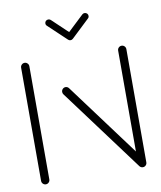

<svg xmlns="http://www.w3.org/2000/svg" viewBox="-78 -744 676 807"><g transform="rotate(-10 259.5 -340.5)"><path d="M53 0Q45.6 0 40.4 -5.2Q35.2 -10.4 35.2 -17.8V-500.7Q35.2 -508.1 40.4 -513.3Q45.6 -518.5 53 -518.5Q60 -518.5 65.2 -513.3Q70.4 -508.1 70.4 -500.7V-17.8Q70.4 -10.4 65.2 -5.2Q60 0 53 0ZM187.4 -370.4Q187.4 -377.8 192.6 -383Q197.8 -388.1 204.8 -388.1Q213.3 -388.1 218.9 -380.7L481.1 -27.4L453 -6.7L190.7 -360Q187.4 -364.4 187.4 -370.4ZM467 0Q459.6 0 454.4 -5.2Q449.3 -10.4 449.3 -17.8V-500.7Q449.3 -508.1 454.4 -513.3Q459.6 -518.5 467 -518.5Q474.1 -518.5 479.3 -513.3Q484.4 -508.1 484.4 -500.7V-17.8Q484.4 -10.4 479.3 -5.2Q474.1 0 467 0ZM167.8 -666.3Q167.8 -672.2 172 -676.5Q176.3 -680.7 182.6 -680.7Q188.1 -680.7 192.6 -677L270 -603.7Q274.8 -599.6 274.8 -593.3Q274.8 -587.4 270.6 -583Q266.3 -578.5 260 -578.5Q254.1 -578.5 250 -582.6L172.6 -655.6Q167.8 -659.6 167.8 -666.3ZM337.4 -680.7Q343.7 -680.7 348 -676.5Q352.2 -672.2 352.2 -666.3Q352.2 -659.6 347.4 -655.6L270.7 -583L250.7 -604.4L327.4 -676.7Q331.5 -680.7 337.4 -680.7Z"/></g></svg>

Font: 26F Galaxy Sans Light
Style: Regular
Weight: 300
Designer: C₂₉H₂₅N₃O₅
Version: Version 1.100